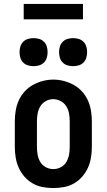

<svg xmlns="http://www.w3.org/2000/svg" viewBox="-20 -944 540 972"><path d="M250 8Q223 8 196 3Q169 -2 145.5 -15.5Q122 -29 104 -49.5Q86 -70 75 -94.5Q64 -119 59.5 -146Q55 -173 55 -200V-330Q55 -357 59.5 -384Q64 -411 75 -435.5Q86 -460 104.5 -480.5Q123 -501 146.5 -514Q170 -527 196.5 -534Q223 -541 250 -541Q277 -541 303.5 -534Q330 -527 353.5 -514Q377 -501 395.5 -480.5Q414 -460 425 -435.5Q436 -411 440.5 -384Q445 -357 445 -330V-200Q445 -173 440.5 -146Q436 -119 425 -94.5Q414 -70 396 -49.5Q378 -29 354.5 -15.5Q331 -2 304 3Q277 8 250 8ZM250 -88Q270 -88 288 -97.5Q306 -107 316 -124Q326 -141 329.5 -160.5Q333 -180 333 -200V-330Q333 -350 329.5 -369.5Q326 -389 315.5 -406Q305 -423 287 -432.5Q269 -442 249 -442Q229 -442 211.5 -432Q194 -422 184 -405.5Q174 -389 170.5 -369.5Q167 -350 167 -330V-200Q167 -180 170.5 -160.5Q174 -141 184 -124Q194 -107 212 -97.5Q230 -88 250 -88ZM350 -609Q336 -609 322 -613Q308 -617 297.5 -627.5Q287 -638 283 -652Q279 -666 279 -680Q279 -694 283 -708Q287 -722 297.5 -732.5Q308 -743 322 -747Q336 -751 350 -751Q364 -751 378 -747Q392 -743 402.5 -732.5Q413 -722 417 -708Q421 -694 421 -680Q421 -666 417 -652Q413 -638 402.5 -627.5Q392 -617 378 -613Q364 -609 350 -609ZM150 -609Q136 -609 122 -613Q108 -617 97.5 -627.5Q87 -638 83 -652Q79 -666 79 -680Q79 -694 83 -708Q87 -722 97.5 -732.5Q108 -743 122 -747Q136 -751 150 -751Q164 -751 178 -747Q192 -743 202.5 -732.5Q213 -722 217 -708Q221 -694 221 -680Q221 -666 217 -652Q213 -638 202.5 -627.5Q192 -617 178 -613Q164 -609 150 -609ZM100 -846V-924H400V-846Z"/></svg>

Font: Iosevka Slab
Style: Bold
Weight: 700
Monospace: yes
Designer: Belleve Invis
Foundry: Belleve Invis
Version: Version 11.1.1; ttfautohint (v1.8.3)